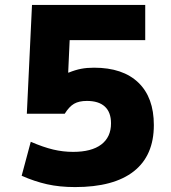

<svg xmlns="http://www.w3.org/2000/svg" viewBox="-20 -750 693 780"><path d="M285 10Q222 10 171 -1.5Q120 -13 68 -36L105 -174Q156 -152 196 -142.5Q236 -133 277 -133Q352 -133 391.5 -163Q431 -193 431 -249Q431 -294 406 -317Q381 -340 333 -340Q301 -340 281 -328.5Q261 -317 243 -288H89L110 -730H570V-587H263L257 -455H259Q286 -466 309.5 -470.5Q333 -475 362 -475Q479 -475 542 -414.5Q605 -354 605 -242Q605 -118 523.5 -54Q442 10 285 10Z"/></svg>

Font: M PLUS 1 Thin ExtraBold
Style: Regular
Weight: 800
Version: Version 1.001